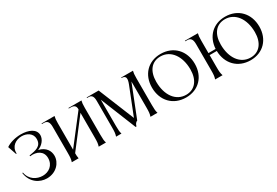

<svg xmlns="http://www.w3.org/2000/svg" viewBox="37 -1232 2848 1972"><g transform="rotate(-30 1460.5 -246.5)"><path d="M289 -282C347 -303 386 -355 386 -403C386 -477 304 -510 215 -510C150 -510 82 -492 38 -461L73 -359L80 -362C76 -448 145 -489 212 -489C274 -489 334 -454 334 -388C334 -301 263 -290 185 -277L186 -267C268 -278 337 -241 337 -160C337 -72 270 -28 200 -28C130 -28 54 -69 38 -159L30 -158C46 -39 139 17 224 17C336 17 406 -66 406 -147C406 -203 375 -262 289 -282Z M526 0H607C602 -25 602 -39 602 -59V-63L857 -395V-105C857 -50 855 -30 845 0H931C923 -25 921 -45 921 -95V-416C921 -460 923 -476 929 -500H775V-493H798C839 -493 857 -475 857 -440V-435L602 -105V-416C602 -460 604 -476 610 -500H456V-493H479C520 -493 538 -469 538 -413V-105C538 -50 536 -30 526 0Z M1285 14C1291 -11 1304 -29 1322 -35L1471 -412V-105C1471 -50 1469 -30 1459 0H1542C1534 -25 1532 -45 1532 -95V-416C1532 -460 1534 -476 1540 -500H1400V-494C1456 -494 1457 -457 1433 -396L1306 -75L1133 -500H991V-493H1011C1047 -493 1063 -470 1063 -416V-105C1063 -50 1061 -30 1051 0H1115C1107 -25 1105 -45 1105 -95V-407L1275 14Z M1878 12C2027 12 2126 -94 2126 -244C2126 -399 2024 -508 1870 -508C1721 -508 1622 -402 1622 -252C1622 -97 1724 12 1878 12ZM1892 -12C1768 -12 1690 -124 1690 -281C1690 -406 1750 -486 1856 -486C1977 -486 2058 -375 2058 -217C2058 -93 1996 -12 1892 -12Z M2226 0H2314C2304 -30 2302 -50 2302 -105V-245H2387C2390 -94 2491 12 2643 12C2792 12 2891 -94 2891 -244C2891 -399 2789 -508 2635 -508C2492 -508 2395 -410 2387 -269H2302V-416C2302 -460 2304 -476 2310 -500H2156V-493H2179C2220 -493 2238 -469 2238 -413V-105C2238 -50 2236 -30 2226 0ZM2657 -12C2533 -12 2455 -124 2455 -281C2455 -406 2515 -486 2621 -486C2742 -486 2823 -375 2823 -217C2823 -93 2761 -12 2657 -12Z"/></g></svg>

Font: Sinistre
Style: Regular
Weight: 400
Designer: Jules Durand
Foundry: Collletttivo
Version: Version 69.420;Glyphs 3.2 (3217)